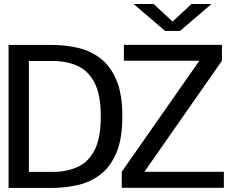

<svg xmlns="http://www.w3.org/2000/svg" viewBox="-20 -920 1116 940"><path d="M634 -900.5H732L825 -814.5L917.5 -900.5H1015.5L861 -768.5H788.5ZM576 -0.5V-79L956 -622.5H586.5V-700.5H1066.5V-622.5L687 -79H1076V-0.5ZM22 0V-700H234Q298 -700 359.5 -686.2Q421 -672.5 470.5 -635.2Q520 -598 549.5 -529Q579 -460 579 -350Q579 -240 549.5 -171Q520 -102 470.5 -64.8Q421 -27.5 359.5 -13.8Q298 0 234 0ZM121.5 -78.5H238Q306 -78.5 359.2 -102.2Q412.5 -126 443 -185Q473.5 -244 473.5 -350Q473.5 -456 442.8 -515Q412 -574 358.8 -597.8Q305.5 -621.5 238 -621.5H121.5Z"/></svg>

Font: Trispace SemiExpanded
Style: Regular
Weight: 400
Width: 6
Designer: Tyler Finck
Foundry: Etcetera Type Company
Version: Version 1.210; ttfautohint (v1.8.3)